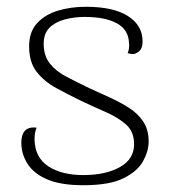

<svg xmlns="http://www.w3.org/2000/svg" viewBox="-20 -535 502 567"><path d="M226 12Q160 12 120 -5Q80 -22 61.5 -51Q43 -80 43 -113Q43 -129 47.5 -139.5Q52 -150 62 -155Q72 -160 88 -158Q85 -150 83.5 -142.5Q82 -135 82 -123Q83 -70 122.5 -44Q162 -18 226 -18Q292 -18 334 -41.5Q376 -65 376 -109Q376 -146 352.5 -167Q329 -188 293.5 -203.5Q258 -219 220 -237Q181 -256 146 -275Q111 -294 88.5 -322.5Q66 -351 66 -398Q66 -441 89.5 -466.5Q113 -492 151 -503.5Q189 -515 233 -515Q315 -515 358 -487.5Q401 -460 401 -413Q401 -400 397 -391.5Q393 -383 382 -378Q377 -375 370.5 -375.5Q364 -376 357 -378Q360 -385 361 -393Q362 -401 361 -407Q360 -447 325.5 -466Q291 -485 230 -485Q199 -485 171 -477.5Q143 -470 126 -453Q109 -436 109 -406Q109 -370 127.5 -347Q146 -324 177 -308Q208 -292 243 -275Q274 -261 304.5 -247Q335 -233 361 -216.5Q387 -200 403 -176Q419 -152 419 -117Q419 -89 402.5 -59Q386 -29 344.5 -8.5Q303 12 226 12Z"/></svg>

Font: Arima Thin ExtraLight
Style: Regular
Weight: 250
Version: Version 1.100